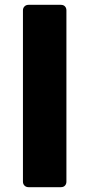

<svg xmlns="http://www.w3.org/2000/svg" viewBox="-20 -770 370 795"><path d="M98 5Q88 5 81.5 -1.5Q75 -8 75 -18V-727Q75 -737 81.5 -743.5Q88 -750 98 -750H232Q243 -750 249 -743.5Q255 -737 255 -727V-18Q255 -8 249 -1.5Q243 5 232 5Z"/></svg>

Font: Rubik Black
Style: Regular
Weight: 900
Designer: Hubert and Fischer
Foundry: Hubert and Fischer
Version: Version 2.300;gftools[0.9.30]